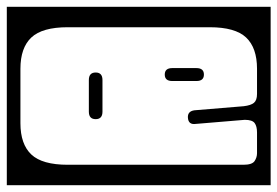

<svg xmlns="http://www.w3.org/2000/svg" viewBox="-40 -524 815 564"><path d="M-20 -504H755V20H-20ZM159 -444Q84 -444 52 -413.8Q20 -383.5 20 -322V-162Q20 -100.5 52 -70.2Q84 -40 159 -40H675Q700.5 -40 707.8 -50.8Q715 -61.5 715 -74V-135Q715 -153 708 -162.5Q701 -172 679 -172L535 -160Q513.5 -157 512 -178Q510.5 -197 531 -200L676 -212Q697 -214.5 706 -222Q715 -229.5 715 -248V-322Q715 -383.5 683 -413.8Q651 -444 576 -444ZM559 -305Q559 -286 537 -286H466Q444 -286 444 -305Q444 -324 466 -324H537Q559 -324 559 -305ZM261 -196Q261 -174 241 -174Q221 -174 221 -196V-289Q221 -311 241 -311Q261 -311 261 -289Z"/></svg>

Font: Honk Rounded
Style: Regular
Weight: 400
Designer: Noopur Datye & Yesha Goshar
Foundry: Ek Type
Version: Version 1.000